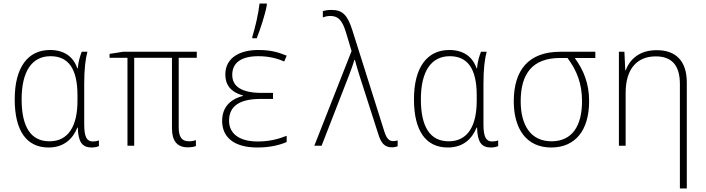

<svg xmlns="http://www.w3.org/2000/svg" viewBox="-20 -822 3981 1083"><path d="M254 10C345 10 393 -44 416 -102H419C421 -22 443 10 497 10C514 10 530 6 538 2V-30C528 -26 515 -24 504 -24C471 -24 455 -47 455 -121V-348C455 -435 462 -487 473 -530H441C430 -502 421 -470 419 -437H416C393 -504 340 -540 262 -540C138 -540 63 -443 63 -262C63 -85 129 10 254 10ZM259 -25C154 -25 102 -106 102 -262C102 -418 159 -505 265 -505C364 -505 417 -437 417 -284V-253C417 -116 369 -25 259 -25Z M1038 9C1059 9 1075 6 1085 2V-32C1075 -28 1064 -25 1046 -25C1004 -25 988 -51 988 -105V-496H1090V-530H674L598 -518V-496H699V0H737V-496H950V-97C950 -27 980 9 1038 9Z M1403 -614V-606H1428C1448 -657 1475 -737 1485 -793V-802H1444C1438 -745 1418 -661 1403 -614ZM1432 10C1505 10 1561 -5 1597 -21V-56C1549 -37 1499 -24 1433 -24C1325 -24 1272 -72 1272 -141C1272 -226 1335 -264 1450 -264H1520V-298H1457C1344 -298 1290 -333 1290 -400C1290 -468 1341 -505 1437 -505C1495 -505 1543 -493 1583 -475L1597 -508C1548 -528 1507 -540 1436 -540C1337 -540 1251 -499 1251 -402C1251 -346 1278 -304 1351 -283V-281C1273 -261 1233 -212 1233 -140C1233 -51 1296 10 1432 10Z M2191 9C2205 9 2215 6 2223 3V-30C2217 -28 2208 -26 2198 -26C2176 -26 2161 -39 2148 -80L1968 -650C1940 -739 1911 -766 1850 -766C1828 -766 1813 -763 1801 -759V-724C1812 -728 1826 -732 1843 -732C1887 -732 1910 -709 1931 -641L1963 -534L1753 0H1794L1952 -406C1962 -432 1971 -458 1979 -484H1982C1989 -457 1998 -426 2009 -392L2113 -68C2129 -15 2149 9 2191 9Z M2506 10C2597 10 2645 -44 2668 -102H2671C2673 -22 2695 10 2749 10C2766 10 2782 6 2790 2V-30C2780 -26 2767 -24 2756 -24C2723 -24 2707 -47 2707 -121V-348C2707 -435 2714 -487 2725 -530H2693C2682 -502 2673 -470 2671 -437H2668C2645 -504 2592 -540 2514 -540C2390 -540 2315 -443 2315 -262C2315 -85 2381 10 2506 10ZM2511 -25C2406 -25 2354 -106 2354 -262C2354 -418 2411 -505 2517 -505C2616 -505 2669 -437 2669 -284V-253C2669 -116 2621 -25 2511 -25Z M3089 10C3226 10 3303 -88 3303 -251C3303 -350 3273 -425 3222 -495H3338V-530H3140C2962 -530 2878 -427 2878 -251C2878 -93 2951 10 3089 10ZM3091 -25C2974 -25 2917 -115 2917 -251C2917 -407 2984 -495 3140 -495H3181C3234 -424 3263 -350 3263 -251C3263 -109 3205 -25 3091 -25Z M3471 0H3509V-298C3509 -437 3576 -504 3679 -504C3766 -504 3815 -457 3815 -348V241H3854V-356C3854 -481 3790 -539 3684 -539C3585 -539 3532 -486 3509 -425H3507L3502 -530H3471Z"/></svg>

Font: Noto Sans Mono SemiCondensed ExtraLight
Style: Regular
Weight: 200
Width: 4
Designer: Monotype Design Team
Foundry: Monotype Imaging Inc.
Version: Version 2.014